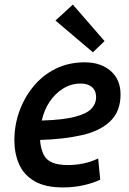

<svg xmlns="http://www.w3.org/2000/svg" viewBox="-20 -808 563 841"><path d="M256 13Q178 13 131 -14.5Q84 -42 63.5 -89Q43 -136 43 -194Q43 -259 64.5 -319.5Q86 -380 126 -429Q166 -478 223 -506.5Q280 -535 351 -535Q421 -535 464.5 -497.5Q508 -460 508 -394Q508 -320 463 -277Q418 -234 338.5 -216Q259 -198 156 -195Q156 -193 156 -191Q156 -189 156 -187Q160 -153 171.5 -130Q183 -107 209 -96Q235 -85 278 -85Q311 -85 345.5 -92Q380 -99 410 -114L419 -21Q388 -6 345.5 3.5Q303 13 256 13ZM163 -280Q259 -283 310.5 -297Q362 -311 381.5 -333Q401 -355 401 -381Q401 -411 383 -426.5Q365 -442 334 -442Q292 -442 257 -420.5Q222 -399 197.5 -362.5Q173 -326 163 -280ZM387 -579 223 -718 299 -788 438 -628Z"/></svg>

Font: Ubuntu Sans SemiBold
Style: Italic
Weight: 600
Italic angle: -13.5°
Designer: Dalton Maag Ltd
Foundry: Dalton Maag Ltd
Version: Version 1.006